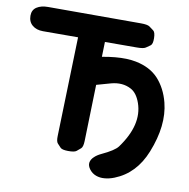

<svg xmlns="http://www.w3.org/2000/svg" viewBox="-92 -824 1035 1053"><g transform="rotate(10 425.0 -298.0)"><path d="M336.4 -495.1 332 -337.4 361.8 -341.8Q432.6 -361.8 503.9 -381.8Q565.9 -398.4 614.3 -372.6Q648.9 -354.5 667.5 -301.3Q707.5 -186.5 607.4 -49.3Q588.9 -23.9 518.6 8.8Q494.6 20 480 34.7Q464.8 48.8 461.9 66.9Q459.5 84.5 473.6 103.5Q488.3 123 510.7 131.3Q533.2 139.6 558.6 137.2Q584.5 135.3 612.8 124Q727.5 78.6 779.3 -51.3Q841.3 -206.1 810.1 -329.1Q790.5 -405.8 743.2 -457.5Q697.3 -506.8 617.2 -522.9Q519 -542.5 351.6 -499ZM28.3 -718.8Q3.9 -703.1 3.9 -670.9Q3.9 -636.7 26.9 -617.7Q49.3 -598.6 86.4 -598.6Q166.5 -598.6 281.7 -599.1L265.6 -46.4Q264.6 -16.1 273.9 -6.1Q283.2 3.9 292.5 13.9Q301.8 23.9 334.5 24.4Q371.1 24.9 382.1 15.6Q393.1 6.3 404.1 -2.9Q415 -12.2 416 -44.9L431.2 -599.6L607.9 -600.1Q645.5 -600.1 657.5 -608.4Q669.4 -616.7 681.4 -625Q693.4 -633.3 692.9 -666Q692.4 -699.2 680.7 -708Q668.9 -716.8 657 -725.6Q645 -734.4 607.9 -734.4H90.3Q52.2 -734.4 28.3 -718.8Z"/></g></svg>

Font: Comic Relief
Style: Bold
Weight: 700
Designer: Jeff Davis
Foundry: Loudifier
Version: Version 1.200; ttfautohint (v1.8.4.7-5d5b)